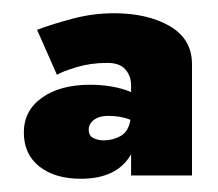

<svg xmlns="http://www.w3.org/2000/svg" viewBox="-20 -725 330 290"><path d="M66 -612 36 -680Q60 -689 90.5 -697Q121 -705 152 -705Q203 -705 236.5 -685.5Q270 -666 270 -628V-460H178V-492Q157 -455 102 -455Q63 -455 39.5 -473.5Q16 -492 16 -525Q16 -558 43.5 -577.5Q71 -597 116 -597Q151 -597 178 -586V-596Q178 -610 169.5 -620Q161 -630 142 -630Q117 -630 95.5 -623.5Q74 -617 66 -612ZM114 -529Q114 -520 121 -516.5Q128 -513 137 -513Q150 -513 162 -519.5Q174 -526 177 -544Q163 -550 143 -550Q130 -550 122 -544Q114 -538 114 -529Z"/></svg>

Font: Jost* Black
Style: Regular
Weight: 900
Version: Version 3.7